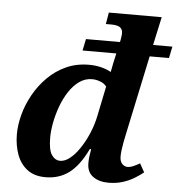

<svg xmlns="http://www.w3.org/2000/svg" viewBox="-54 -811 816 872"><g transform="rotate(5 354.0 -375.0)"><path d="M185 10Q134 10 101.5 -15Q69 -40 54 -82Q39 -124 39 -173Q39 -216 51.5 -263Q64 -310 89 -355Q114 -400 150.5 -436.5Q187 -473 234 -494.5Q281 -516 339 -516Q368 -516 394 -509.5Q420 -503 439 -492Q442 -509 447.5 -535.5Q453 -562 457 -578H303L314 -631H469L472 -646Q476 -666 474 -679.5Q472 -693 460 -700Q448 -707 421 -707H398L407 -760H648L620 -631H708L697 -578H609L532 -215Q528 -197 524.5 -178Q521 -159 519 -142.5Q517 -126 517 -114Q517 -91 528 -80Q539 -69 552 -69Q565 -69 580.5 -76Q596 -83 608 -90L630 -51Q613 -37 589 -22.5Q565 -8 536 1Q507 10 472 10Q429 10 401.5 -10Q374 -30 374 -70Q374 -86 375.5 -99.5Q377 -113 381 -135H375Q338 -58 292.5 -24Q247 10 185 10ZM245 -70Q267 -70 290 -88.5Q313 -107 334 -138.5Q355 -170 371.5 -209Q388 -248 396 -288L424 -424Q414 -438 395 -445Q376 -452 358 -452Q326 -452 299.5 -433Q273 -414 252.5 -382.5Q232 -351 218.5 -313.5Q205 -276 198 -239Q191 -202 191 -172Q191 -115 206.5 -92.5Q222 -70 245 -70Z"/></g></svg>

Font: Noto Serif
Style: Italic
Weight: 400
Italic angle: -12°
Designer: Monotype Design Team
Foundry: Monotype Imaging Inc.
Version: Version 2.013